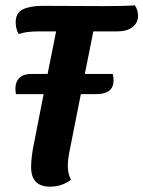

<svg xmlns="http://www.w3.org/2000/svg" viewBox="-20 -682 539 722"><path d="M499 -622Q499 -596 478 -580Q457 -564 422 -564H331L299 -404H404Q407 -394 407 -379Q407 -328 341 -328H284L241 -111Q235 -81 235 -56Q235 -29 247 -6Q212 20 168 20Q97 20 97 -54Q97 -94 109 -149L144 -328H40Q38 -336 38 -352Q39 -377 54.5 -390.5Q70 -404 97 -404H159L191 -564H127Q79 -564 50 -554Q39 -574 39 -598Q39 -634 66.5 -647Q94 -660 140 -660L375 -659Q448 -659 487 -662Q499 -645 499 -622Z"/></svg>

Font: Sansita Medium Italic
Style: Regular
Weight: 500
Italic angle: -11°
Designer: Pablo Cosgaya
Foundry: Omnibus-Type
Version: Version 1.006